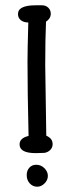

<svg xmlns="http://www.w3.org/2000/svg" viewBox="-20 -690 244 726"><path d="M155 -177 161 -174Q179 -164 179 -145Q179 -132 170 -123Q161 -114 148 -112Q145 -112 133.5 -111.5Q122 -111 115 -111Q54 -111 54 -144Q54 -168 88 -176Q84 -343 84 -459Q84 -500 87 -605Q70 -605 59 -613.5Q48 -622 48 -637Q48 -670 115 -670H139Q153 -670 162.5 -661Q172 -652 172 -638Q172 -620 154 -608Q151 -540 151 -443Q151 -409 155 -177ZM81 -28Q81 -45 91 -56Q101 -67 117 -67Q135 -67 148 -54Q161 -41 161 -25Q161 -9 148.5 3.5Q136 16 121 16Q104 16 92.5 3.5Q81 -9 81 -28Z"/></svg>

Font: Because We Build
Style: Regular
Weight: 400
Designer: Liz Wetzel, Aaron Williamson, Russ McMullin
Foundry: Red Hat
Version: Version 1.000